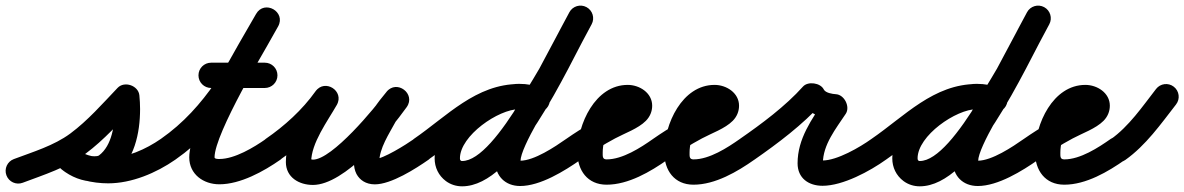

<svg xmlns="http://www.w3.org/2000/svg" viewBox="-65 -608 4213 683"><path d="M15.8 42.1C15.8 42.1 15.8 42.1 15.8 42.1C91.8 13.6 173.1 -12.1 238.8 -60.9C305.3 -110.2 361.4 -173.7 418.5 -233.4C430.6 -246 410.4 -261.3 387.6 -269.2C364.9 -277.1 339.5 -277.4 341.2 -260C342.5 -246.7 343.3 -233.5 343.3 -220C343.3 -165.5 334 -90.3 287 -55C283.6 -52.4 275.1 -52.1 270.8 -52.1C249.2 -52.1 227.7 -61.9 211 -75.2C187.7 -93.7 162.1 -85.7 148 -68.3C134 -51 131.4 -24.2 154.4 -5.3C197.6 30.4 265.1 44.2 319.8 44.2C403.5 44.2 490.6 7.3 558.7 -40C579.1 -54.2 584.1 -82.3 570 -102.7C555.8 -123.1 527.7 -128.1 507.3 -114C454.5 -77.3 384.9 -45.8 319.8 -45.8C286.9 -45.8 238 -52.9 211.6 -74.7C188.7 -93.6 162.9 -85.4 148.7 -67.8C134.4 -50.2 131.7 -23.3 155 -4.8C187.6 21.2 228.8 37.9 270.8 37.9C295.5 37.9 321 32 341 17C413 -37 433.3 -134.9 433.3 -220C433.3 -236.5 432.4 -252.6 430.8 -268.9C429.1 -286.3 415.8 -299.3 399.9 -304.8C384 -310.2 365.6 -308.2 353.5 -295.6C300 -239.6 247.5 -179.3 185.2 -133.1C126.7 -89.8 51.9 -67.6 -15.8 -42.1C-39.1 -33.4 -50.9 -7.4 -42.1 15.8C-33.4 39.1 -7.4 50.9 15.8 42.1Z M558.8 -40.1C558.8 -40.1 558.8 -40.1 558.8 -40.1C733 -161.7 821.8 -332.9 924.2 -513.8C938.9 -540 926.7 -564.1 907.2 -575.2C887.6 -586.2 860.6 -584.3 845.8 -558.2C788.9 -457.5 608.2 -163.2 608.2 -48.3C608.2 12 658.8 47.6 715.3 47.6C790.2 47.6 873.2 1.6 932.8 -40.1C953.2 -54.4 958.1 -82.5 943.9 -102.8C929.6 -123.2 901.5 -128.1 881.2 -113.9C838.1 -83.7 770 -42.4 715.3 -42.4C711.4 -42.4 698.2 -42.3 698.2 -48.3C698.2 -133.3 880.4 -436.4 924.2 -513.8C938.9 -540 926.7 -564.1 907.2 -575.2C887.6 -586.2 860.6 -584.3 845.8 -558.2C750.8 -390.2 669 -226.8 507.2 -113.9C486.9 -99.7 481.9 -71.6 496.1 -51.2C510.3 -30.9 538.4 -25.9 558.8 -40.1ZM686 -295C686 -295 686 -295 686 -295C749.7 -295 813.3 -295 877 -295C901.9 -295 922 -315.1 922 -340C922 -364.9 901.9 -385 877 -385C877 -385 877 -385 877 -385C813.3 -385 749.7 -385 686 -385C661.1 -385 641 -364.9 641 -340C641 -315.1 661.1 -295 686 -295Z M868.9 -51.5C883 -31 911 -25.8 931.5 -39.9C1006.8 -91.7 1077.5 -156.2 1130.7 -230.9C1147.2 -254.1 1135.3 -278.6 1115.7 -291.1C1096.2 -303.5 1069 -304 1054.9 -279.3C1012.8 -205.3 951.9 -118.9 951.9 -31.7C951.9 23.1 999 49.9 1048.2 49.9C1161.1 49.9 1320.5 -140.9 1381.7 -226.9C1398.6 -250.7 1389.7 -275.7 1372 -288.9C1354.4 -302.2 1328 -303.9 1309.8 -281C1294 -261.2 1276.5 -241.4 1263.9 -219.3C1263.9 -219.3 1263.8 -219 1263.6 -218.8C1263.5 -218.5 1263.3 -218.2 1263.3 -218.2C1232.2 -159.9 1194 -98.5 1194 -30.3C1194 -16.2 1196.5 -2.1 1202.9 10.5C1202.9 10.5 1203.1 10.8 1203.3 11.1C1203.5 11.5 1203.6 11.8 1203.6 11.8C1214.8 32 1236.1 47.8 1268.4 47.8C1326.8 47.8 1413.7 -7.9 1459.8 -40.1C1480.2 -54.4 1485.1 -82.5 1470.9 -102.8C1456.6 -123.2 1428.5 -128.1 1408.2 -113.9C1408.2 -113.9 1408.2 -113.9 1408.2 -113.9C1378.5 -93.1 1297.6 -42.2 1268.4 -42.2C1263.1 -42.2 1277.5 -36.8 1281.4 -32.1C1282.3 -31 1283 -29.9 1283.8 -28.7C1284.3 -27.9 1285.4 -25.5 1285.1 -26.3C1284.4 -28.2 1283.3 -30.1 1282.4 -31.8C1282.4 -31.8 1282.5 -31.5 1282.7 -31.1C1282.9 -30.8 1283.1 -30.5 1283.1 -30.5C1282.7 -31.2 1283.8 -29 1284 -28.2C1284.4 -26.9 1284 -30 1284 -30.3C1284 -80.6 1319.4 -132.2 1342.7 -175.8C1342.7 -175.8 1342.5 -175.5 1342.4 -175.2C1342.2 -175 1342.1 -174.7 1342.1 -174.7C1352.3 -192.6 1367.3 -208.8 1380.2 -225C1398.4 -247.8 1388.9 -273.2 1370.6 -287C1352.3 -300.8 1325.2 -302.9 1308.3 -279.1C1269.6 -224.6 1116.5 -40.1 1048.2 -40.1C1043.7 -40.1 1033.8 -44.3 1037.7 -40.2C1039.9 -38 1041.4 -35.1 1041.9 -32C1041.9 -31.9 1041.9 -31.8 1041.9 -31.7C1041.9 -98.9 1099.9 -176.5 1133.1 -234.7C1147.2 -259.5 1136.5 -283.2 1118.2 -294.9C1099.9 -306.6 1073.9 -306.3 1057.3 -283.1C1010.3 -217 947.1 -159.9 880.5 -114.1C860 -100 854.8 -72 868.9 -51.5Z M1458.5 -39.9C1458.5 -39.9 1458.5 -39.9 1458.5 -39.9C1557 -107.5 1654.5 -219.2 1781.9 -219.2C1799 -219.2 1816.1 -215.3 1832.3 -210.1C1856 -202.6 1881.3 -215.6 1888.9 -239.3C1896.4 -263 1883.4 -288.3 1859.7 -295.9C1859.7 -295.9 1859.7 -295.9 1859.7 -295.9C1834.6 -303.9 1808.4 -309.2 1781.9 -309.2C1628 -309.2 1524.6 -194.4 1407.5 -114.1C1387.1 -100.1 1381.8 -72 1395.9 -51.5C1409.9 -31.1 1438 -25.8 1458.5 -39.9ZM1861.3 -295.3C1861.3 -295.3 1861.3 -295.3 1861.3 -295.3C1834.6 -305 1810.6 -309.7 1781.8 -309.7C1658.1 -309.7 1481.1 -178.7 1481.1 -44.7C1481.1 -12.5 1495.1 16.7 1521.1 36.1C1537.9 48.6 1558.1 54.8 1578.9 54.8C1770 54.8 1949.5 -360.1 2039.3 -521.1C2051.4 -542.8 2043.6 -570.2 2021.9 -582.3C2000.2 -594.4 1972.8 -586.6 1960.7 -564.9C1891.1 -440.1 1702.3 -35.2 1578.9 -35.2C1577.6 -35.2 1576 -35.3 1574.9 -36.1C1571.7 -38.5 1571.1 -40.7 1571.1 -44.7C1571.1 -125.2 1708.1 -219.7 1781.8 -219.7C1800.2 -219.7 1813.9 -216.8 1830.7 -210.7C1854 -202.2 1879.8 -214.3 1888.3 -237.7C1896.8 -261 1884.7 -286.8 1861.3 -295.3ZM1960.2 -564C1960.2 -564 1960.2 -564 1960.2 -564C1924.8 -497 1888.9 -430.1 1853.2 -363.2C1853.2 -363.2 1853.3 -363.5 1853.5 -363.8C1853.6 -364 1853.8 -364.3 1853.8 -364.3C1806.8 -282 1696.6 -120.5 1696.6 -35.2C1696.6 17.7 1732 53.7 1785.3 53.7C1857.1 53.7 1943.1 0.3 2000.8 -40.1C2021.2 -54.4 2026.1 -82.5 2011.9 -102.8C1997.6 -123.2 1969.5 -128.1 1949.2 -113.9C1908.7 -85.5 1835.2 -36.3 1785.3 -36.3C1777 -36.3 1786.6 -25.9 1786.6 -35.2C1786.6 -85.9 1896.5 -257.6 1931.9 -319.7C1931.9 -319.7 1932.1 -320 1932.2 -320.2C1932.4 -320.5 1932.5 -320.8 1932.5 -320.8C1968.4 -387.8 2004.3 -454.8 2039.8 -522C2051.4 -543.9 2043 -571.2 2021 -582.8C1999.1 -594.4 1971.8 -586 1960.2 -564Z M2000.8 -40.1C2000.8 -40.1 2000.8 -40.1 2000.8 -40.1C2040.1 -67.6 2080.9 -93 2123.2 -115.7C2157.7 -134.2 2204.9 -150.3 2232.6 -178.2C2247 -192.8 2255 -211.4 2255 -232C2255 -277.8 2209.8 -306 2168 -306C2052.2 -306 1989 -165.9 1989 -66C1989 -2.3 2024.6 49 2093 49C2170.3 49 2248.9 2.8 2309.9 -40.2C2330.2 -54.5 2335.1 -82.6 2320.8 -102.9C2306.5 -123.2 2278.4 -128.1 2258.1 -113.8C2213.9 -82.7 2149.8 -41 2093 -41C2077.6 -41 2079 -52.2 2079 -66C2079 -112 2109 -216 2168 -216C2176.4 -216 2168.4 -215 2165.8 -225.7C2164.8 -229.5 2165 -232.5 2165 -232C2165 -231.2 2165.3 -236 2167.1 -239.4C2169.2 -243.2 2140.7 -225.6 2135 -222.7C2070.3 -190.4 2008.6 -155.3 1949.2 -113.9C1928.9 -99.7 1923.9 -71.6 1938.1 -51.2C1952.3 -30.9 1980.4 -25.9 2000.8 -40.1Z M2309.8 -40.1C2309.8 -40.1 2309.8 -40.1 2309.8 -40.1C2349.1 -67.6 2389.9 -93 2432.2 -115.7C2466.7 -134.2 2513.9 -150.3 2541.6 -178.2C2556 -192.8 2564 -211.4 2564 -232C2564 -277.8 2518.8 -306 2477 -306C2361.2 -306 2298 -165.9 2298 -66C2298 -2.3 2333.6 49 2402 49C2479.3 49 2557.9 2.8 2618.9 -40.2C2639.2 -54.5 2644.1 -82.6 2629.8 -102.9C2615.5 -123.2 2587.4 -128.1 2567.1 -113.8C2522.9 -82.7 2458.8 -41 2402 -41C2386.6 -41 2388 -52.2 2388 -66C2388 -112 2418 -216 2477 -216C2485.4 -216 2477.4 -215 2474.8 -225.7C2473.8 -229.5 2474 -232.5 2474 -232C2474 -231.2 2474.3 -236 2476.1 -239.4C2478.2 -243.2 2449.7 -225.6 2444 -222.7C2379.3 -190.4 2317.6 -155.3 2258.2 -113.9C2237.9 -99.7 2232.9 -71.6 2247.1 -51.2C2261.3 -30.9 2289.4 -25.9 2309.8 -40.1Z M2618.7 -40C2618.7 -40 2618.7 -40 2618.7 -40C2701.5 -97.6 2791 -164.8 2858.5 -239.9C2867.3 -249.8 2845.9 -258.3 2823.8 -261.3C2801.7 -264.4 2778.8 -262 2784.6 -250.2C2806.5 -205.6 2856.5 -185.6 2903.6 -183.1C2918.7 -182.3 2914 -206 2903.5 -226.8C2893.1 -247.5 2876.8 -265.4 2868.4 -252.8C2822.5 -183.3 2772.2 -114.6 2772.2 -27.1C2772.2 25.9 2811.5 52.9 2861.1 52.9C2933.6 52.9 3029.7 0.8 3087.2 -40.4C3107.4 -54.9 3112.1 -83 3097.6 -103.2C3083.1 -123.4 3055 -128.1 3034.8 -113.6C3034.8 -113.6 3034.8 -113.6 3034.8 -113.6C2993.8 -84.2 2912.8 -37.1 2861.1 -37.1C2859.3 -37.1 2857.7 -37.1 2855.9 -37.3C2848.3 -37.9 2855.4 -36.9 2859 -32.4C2860.2 -30.8 2862.2 -24.1 2862.2 -27.1C2862.2 -93.3 2908.6 -150.3 2943.6 -203.2C2951.9 -215.8 2950.6 -232.8 2943.5 -246.9C2936.4 -261 2923.5 -272.1 2908.4 -272.9C2896.3 -273.6 2871.5 -277.4 2865.4 -289.8C2859.6 -301.7 2845.5 -309.2 2830.7 -311.2C2815.9 -313.3 2800.3 -309.9 2791.5 -300.1C2728.8 -230.1 2644.4 -167.5 2567.3 -114C2546.9 -99.8 2541.9 -71.7 2556 -51.3C2570.2 -30.9 2598.3 -25.9 2618.7 -40Z M3086.5 -39.9C3086.5 -39.9 3086.5 -39.9 3086.5 -39.9C3185 -107.5 3282.5 -219.2 3409.9 -219.2C3427 -219.2 3444.1 -215.3 3460.3 -210.1C3484 -202.6 3509.3 -215.6 3516.9 -239.3C3524.4 -263 3511.4 -288.3 3487.7 -295.9C3487.7 -295.9 3487.7 -295.9 3487.7 -295.9C3462.6 -303.9 3436.4 -309.2 3409.9 -309.2C3256 -309.2 3152.6 -194.4 3035.5 -114.1C3015.1 -100.1 3009.8 -72 3023.9 -51.5C3037.9 -31.1 3066 -25.8 3086.5 -39.9ZM3489.3 -295.3C3489.3 -295.3 3489.3 -295.3 3489.3 -295.3C3462.6 -305 3438.6 -309.7 3409.8 -309.7C3286.1 -309.7 3109.1 -178.7 3109.1 -44.7C3109.1 -12.5 3123.1 16.7 3149.1 36.1C3165.9 48.6 3186.1 54.8 3206.9 54.8C3398 54.8 3577.5 -360.1 3667.3 -521.1C3679.4 -542.8 3671.6 -570.2 3649.9 -582.3C3628.2 -594.4 3600.8 -586.6 3588.7 -564.9C3519.1 -440.1 3330.3 -35.2 3206.9 -35.2C3205.6 -35.2 3204 -35.3 3202.9 -36.1C3199.7 -38.5 3199.1 -40.7 3199.1 -44.7C3199.1 -125.2 3336.1 -219.7 3409.8 -219.7C3428.2 -219.7 3441.9 -216.8 3458.7 -210.7C3482 -202.2 3507.8 -214.3 3516.3 -237.7C3524.8 -261 3512.7 -286.8 3489.3 -295.3ZM3588.2 -564C3588.2 -564 3588.2 -564 3588.2 -564C3552.8 -497 3516.9 -430.1 3481.2 -363.2C3481.2 -363.2 3481.3 -363.5 3481.5 -363.8C3481.6 -364 3481.8 -364.3 3481.8 -364.3C3434.8 -282 3324.6 -120.5 3324.6 -35.2C3324.6 17.7 3360 53.7 3413.3 53.7C3485.1 53.7 3571.1 0.3 3628.8 -40.1C3649.2 -54.4 3654.1 -82.5 3639.9 -102.8C3625.6 -123.2 3597.5 -128.1 3577.2 -113.9C3536.7 -85.5 3463.2 -36.3 3413.3 -36.3C3405 -36.3 3414.6 -25.9 3414.6 -35.2C3414.6 -85.9 3524.5 -257.6 3559.9 -319.7C3559.9 -319.7 3560.1 -320 3560.2 -320.2C3560.4 -320.5 3560.5 -320.8 3560.5 -320.8C3596.4 -387.8 3632.3 -454.8 3667.8 -522C3679.4 -543.9 3671 -571.2 3649 -582.8C3627.1 -594.4 3599.8 -586 3588.2 -564Z M3628.8 -40.1C3628.8 -40.1 3628.8 -40.1 3628.8 -40.1C3668.1 -67.6 3708.9 -93 3751.2 -115.7C3785.7 -134.2 3832.9 -150.3 3860.6 -178.2C3875 -192.8 3883 -211.4 3883 -232C3883 -277.8 3837.8 -306 3796 -306C3680.2 -306 3617 -165.9 3617 -66C3617 -2.3 3652.6 49 3721 49C3798.3 49 3876.9 2.8 3937.9 -40.2C3958.2 -54.5 3963.1 -82.6 3948.8 -102.9C3934.5 -123.2 3906.4 -128.1 3886.1 -113.8C3841.9 -82.7 3777.8 -41 3721 -41C3705.6 -41 3707 -52.2 3707 -66C3707 -112 3737 -216 3796 -216C3804.4 -216 3796.4 -215 3793.8 -225.7C3792.8 -229.5 3793 -232.5 3793 -232C3793 -231.2 3793.3 -236 3795.1 -239.4C3797.2 -243.2 3768.7 -225.6 3763 -222.7C3698.3 -190.4 3636.6 -155.3 3577.2 -113.9C3556.9 -99.7 3551.9 -71.6 3566.1 -51.2C3580.3 -30.9 3608.4 -25.9 3628.8 -40.1Z M3938.1 -39C3938.1 -39 3938.1 -39 3938.1 -39C4011.4 -91.1 4063.9 -166.2 4118.5 -236.4C4133.8 -256 4130.2 -284.3 4110.6 -299.5C4091 -314.8 4062.7 -311.2 4047.5 -291.6C4047.5 -291.6 4047.5 -291.6 4047.5 -291.6C3998.6 -228.7 3951.5 -158.9 3885.9 -112.3C3865.7 -97.9 3860.9 -69.9 3875.3 -49.6C3889.7 -29.3 3917.8 -24.6 3938.1 -39Z"/></svg>

Font: FRB American Cursive Guidelines Black
Style: Bold Italic
Weight: 900
Italic angle: -25°
Version: Version 2.0;Modular Font Editor K font №1